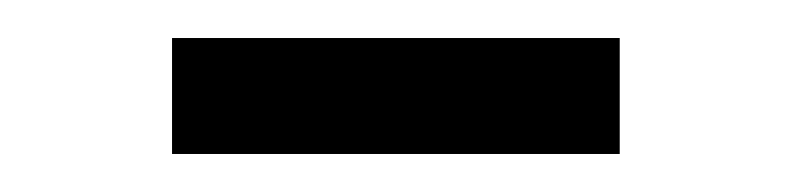

<svg xmlns="http://www.w3.org/2000/svg" viewBox="-20 -406 415 101"><path d="M70.5 -386H306V-325H70.5Z"/></svg>

Font: FreesentationVF
Style: Regular
Weight: 400
Designer: glyphs from Roboto by Christian Robertson / Hangul glyphs from Noto Sans CJK(Source Han Sans) by Jang Soo-young and Kang
Foundry: PT&
Version: Version 2.001;Glyphs 3.3.1 (3343)